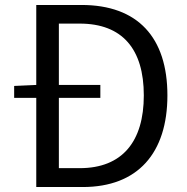

<svg xmlns="http://www.w3.org/2000/svg" viewBox="-20 -753 752 773"><path d="M37 -359H126V0H313C535 0 654 -137 654 -369C654 -602 535 -733 308 -733H126V-411L37 -407ZM301 -658C473 -658 559 -555 559 -369C559 -184 473 -76 301 -76H217V-359H384V-411H217V-658Z"/></svg>

Font: Kinto Sans
Style: Regular
Weight: 400
Designer: Authors: Ryoko NISHIZUKA  (kana & ideographs); Paul D. Hunt (Latin, Greek & Cyrillic); Wenlong ZHANG  (bopomofo); Sandol
Foundry: Adobe Systems Incorporated, ookami Inc.
Version: Version 0.001